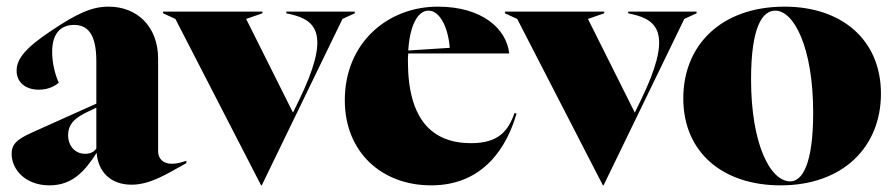

<svg xmlns="http://www.w3.org/2000/svg" viewBox="-20 -543 2692 578"><path d="M129 15C199 15 236 -29 271 -83C275 -27 312 13 376 13C432 13 482 -19 541 -52V-59C525 -54 514 -50 497 -50C471 -50 456 -66 456 -87V-366C456 -463 393 -523 307 -523C255 -523 210 -501 135 -451C57 -399 30 -366 30 -330C30 -295 57 -273 97 -273C129 -273 149 -287 157 -294C145 -320 137 -355 137 -387C137 -450 170 -468 203 -468C242 -468 270 -443 270 -359V-231L74 -143C30 -123 15 -108 15 -80C15 -33 56 15 129 15ZM185 -136C185 -166 201 -185 237 -203L270 -219V-96C264 -87 254 -80 236 -80C206 -80 185 -104 185 -136Z M766 15H768L1011 -486L1048 -503V-508H842V-503L855 -500C935 -482 975 -436 880 -241L862 -204L721 -486L770 -503V-508H471V-503L508 -486Z M1278 15C1438 15 1507 -104 1535 -201L1529 -203C1510 -149 1481 -112 1398 -112C1280 -112 1208 -184 1208 -359C1208 -367 1208 -375 1209 -382H1513C1505 -456 1432 -523 1298 -523C1149 -523 1018 -416 1018 -241C1018 -86 1128 15 1278 15ZM1209 -391C1214 -470 1239 -511 1270 -511C1304 -511 1329 -461 1334 -399Z M1795 15H1797L2040 -486L2077 -503V-508H1871V-503L1884 -500C1964 -482 2004 -436 1909 -241L1891 -204L1750 -486L1799 -503V-508H1500V-503L1537 -486Z M2330 15C2518 15 2632 -101 2632 -261C2632 -424 2513 -523 2342 -523C2151 -523 2037 -407 2037 -247C2037 -84 2156 15 2330 15ZM2241 -304C2241 -462 2275 -511 2314 -511C2370 -511 2428 -400 2428 -204C2428 -46 2394 3 2359 3C2299 3 2241 -109 2241 -304Z"/></svg>

Font: Nyght Serif Dark
Style: Regular
Weight: 800
Designer: Maksym Kobuzan
Version: Version 0.410;Glyphs 3.1.2 (3151)